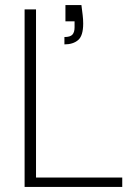

<svg xmlns="http://www.w3.org/2000/svg" viewBox="-20 -737 542 757"><path d="M77 0V-700H122V-37H462V0ZM234 -562V-591Q257 -591 265.5 -600.5Q274 -610 274 -629V-653H238V-717H301Q304 -694 306 -677Q308 -660 308 -644Q308 -596 288 -579Q268 -562 234 -562Z"/></svg>

Font: DM Sans 18pt ExtraLight
Style: Regular
Weight: 250
Designer: Colophon Foundry, Jonny Pinhorn
Foundry: Colophon Foundry
Version: Version 4.004;gftools[0.9.30]